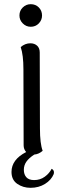

<svg xmlns="http://www.w3.org/2000/svg" viewBox="-20 -728 300 918"><path d="M73 -654Q73 -677 89 -692.5Q105 -708 127 -708Q150 -708 165.5 -692.5Q181 -677 181 -654Q181 -632 165.5 -616Q150 -600 127 -600Q105 -600 89 -616Q73 -632 73 -654ZM238 96Q238 101 237 104Q225 133 195 151.5Q165 170 126 170Q90 170 62.5 151Q35 132 35 94Q35 35 105 -1Q93 -15 93 -33L92 -396Q92 -465 79 -503Q100 -521 125 -521Q145 -521 157.5 -509.5Q170 -498 170 -477L171 -114Q171 -41 184 -7Q166 9 144 11Q119 27 106.5 44.5Q94 62 94 84Q94 106 106 119.5Q118 133 143 133Q172 133 194 117Q216 101 227 79Q238 85 238 96Z"/></svg>

Font: Arima Madurai
Style: Regular
Weight: 400
Designer: Joana Correia and Natanael Gama
Foundry: NDISCOVER
Version: Version 1.019